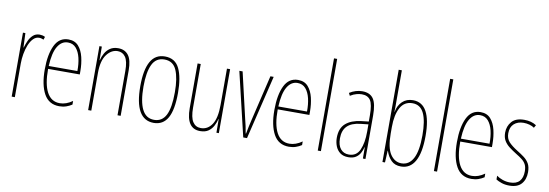

<svg xmlns="http://www.w3.org/2000/svg" viewBox="-57 -1154 4452 1558"><g transform="rotate(10 2169.0 -375.0)"><path d="M208 -535Q218 -535 230.5 -532.5Q243 -530 253 -524L245 -500Q239 -503 229 -506Q219 -509 208 -509Q181 -509 160 -487.5Q139 -466 125 -431.5Q111 -397 104 -356.5Q97 -316 97 -277V0H71V-527H91L96 -409H98Q106 -436 118.5 -465Q131 -494 153 -514.5Q175 -535 208 -535Z M445 -537Q498 -537 528 -503Q558 -469 571 -415Q584 -361 584 -301V-273H323Q322 -148 357.5 -81.5Q393 -15 464 -15Q516 -15 568 -52V-22Q547 -8 521 1Q495 10 464 10Q378 10 337.5 -63.5Q297 -137 297 -264Q297 -388 333 -462.5Q369 -537 445 -537ZM445 -512Q393 -512 361 -459Q329 -406 324 -297H560Q561 -356 549.5 -404.5Q538 -453 512.5 -482.5Q487 -512 445 -512Z M855 -537Q910 -537 939.5 -498.5Q969 -460 969 -375V0H943V-365Q943 -445 919.5 -479Q896 -513 855 -513Q803 -513 765 -462.5Q727 -412 727 -311V0H701V-527H721L722 -415H724Q731 -445 746.5 -473Q762 -501 788.5 -519Q815 -537 855 -537Z M1395 -264Q1395 -124 1357 -57Q1319 10 1242 10Q1084 10 1084 -266Q1084 -400 1122.5 -468.5Q1161 -537 1240 -537Q1325 -537 1360 -464Q1395 -391 1395 -264ZM1110 -266Q1110 -143 1142 -79Q1174 -15 1241 -15Q1307 -15 1338 -76Q1369 -137 1369 -265Q1369 -380 1340.5 -446Q1312 -512 1240 -512Q1171 -512 1140.5 -448.5Q1110 -385 1110 -266Z M1778 -527V0H1758L1757 -112H1755Q1748 -83 1733.5 -55Q1719 -27 1693 -8.5Q1667 10 1624 10Q1510 10 1510 -159V-527H1536V-167Q1536 -87 1559.5 -51Q1583 -15 1626 -15Q1683 -15 1717.5 -67Q1752 -119 1752 -228V-527Z M1979 0 1854 -527H1881L1968 -152Q1975 -124 1981.5 -95.5Q1988 -67 1993 -35H1996Q2002 -66 2008 -95Q2014 -124 2021 -152L2110 -527H2137L2010 0Z M2337 -537Q2390 -537 2420 -503Q2450 -469 2463 -415Q2476 -361 2476 -301V-273H2215Q2214 -148 2249.5 -81.5Q2285 -15 2356 -15Q2408 -15 2460 -52V-22Q2439 -8 2413 1Q2387 10 2356 10Q2270 10 2229.5 -63.5Q2189 -137 2189 -264Q2189 -388 2225 -462.5Q2261 -537 2337 -537ZM2337 -512Q2285 -512 2253 -459Q2221 -406 2216 -297H2452Q2453 -356 2441.5 -404.5Q2430 -453 2404.5 -482.5Q2379 -512 2337 -512Z M2619 0H2593V-760H2619Z M2866 -537Q2929 -537 2957.5 -496.5Q2986 -456 2986 -358V0H2965L2964 -93H2962Q2956 -68 2943.5 -44.5Q2931 -21 2907.5 -5.5Q2884 10 2846 10Q2804 10 2778 -9.5Q2752 -29 2739.5 -61Q2727 -93 2727 -129Q2727 -208 2772 -247.5Q2817 -287 2899 -297L2960 -304V-355Q2960 -445 2938 -478.5Q2916 -512 2866 -512Q2848 -512 2824 -506Q2800 -500 2772 -483L2761 -505Q2812 -537 2866 -537ZM2898 -274Q2824 -266 2788.5 -230.5Q2753 -195 2753 -129Q2753 -73 2778 -42.5Q2803 -12 2846 -12Q2909 -12 2935 -70Q2961 -128 2961 -220V-281Z M3152 -481Q3152 -465 3152 -448Q3152 -431 3151 -418H3153Q3162 -471 3196.5 -504Q3231 -537 3284 -537Q3360 -537 3397 -469Q3434 -401 3434 -269Q3434 -130 3394.5 -60Q3355 10 3279 10Q3229 10 3199 -20Q3169 -50 3154 -97H3152L3147 0H3126V-760H3152ZM3284 -512Q3217 -512 3184.5 -452.5Q3152 -393 3152 -294V-239Q3152 -122 3187.5 -69Q3223 -16 3279 -16Q3341 -16 3374.5 -77.5Q3408 -139 3408 -269Q3408 -389 3378.5 -450.5Q3349 -512 3284 -512Z M3576 0H3550V-760H3576Z M3841 -537Q3894 -537 3924 -503Q3954 -469 3967 -415Q3980 -361 3980 -301V-273H3719Q3718 -148 3753.5 -81.5Q3789 -15 3860 -15Q3912 -15 3964 -52V-22Q3943 -8 3917 1Q3891 10 3860 10Q3774 10 3733.5 -63.5Q3693 -137 3693 -264Q3693 -388 3729 -462.5Q3765 -537 3841 -537ZM3841 -512Q3789 -512 3757 -459Q3725 -406 3720 -297H3956Q3957 -356 3945.5 -404.5Q3934 -453 3908.5 -482.5Q3883 -512 3841 -512Z M4304 -123Q4304 -63 4271.5 -26.5Q4239 10 4173 10Q4136 10 4107.5 0Q4079 -10 4062 -21V-52Q4084 -36 4113 -26Q4142 -16 4173 -16Q4226 -16 4251.5 -44.5Q4277 -73 4277 -125Q4277 -160 4266 -181.5Q4255 -203 4234 -219.5Q4213 -236 4183 -254Q4149 -275 4122.5 -295.5Q4096 -316 4080.5 -342.5Q4065 -369 4065 -408Q4065 -461 4098 -499Q4131 -537 4201 -537Q4260 -537 4301 -510L4288 -487Q4272 -499 4248 -505.5Q4224 -512 4200 -512Q4151 -512 4121 -485Q4091 -458 4091 -407Q4091 -364 4115.5 -337Q4140 -310 4188 -280Q4221 -260 4247 -240.5Q4273 -221 4288.5 -194Q4304 -167 4304 -123Z"/></g></svg>

Font: Noto Sans Thai Looped ExtraCondensed Thin
Style: Regular
Weight: 100
Width: 2
Designer: Sasikarn Vongin, Ben Mitchell
Foundry: The Fontpad Ltd
Version: Version 1.001; ttfautohint (v1.8.4.7-5d5b)